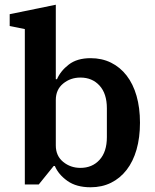

<svg xmlns="http://www.w3.org/2000/svg" viewBox="-20 -780 656 812"><path d="M363 12Q303 12 265 -15Q227 -42 212 -78H207L144 0H85V-657L21 -670V-720L216 -760V-445H221Q236 -480 271 -507Q306 -534 363 -534Q411 -534 449.5 -515Q488 -496 515.5 -460.5Q543 -425 557.5 -374.5Q572 -324 572 -261Q572 -198 557.5 -147.5Q543 -97 515.5 -61.5Q488 -26 449.5 -7Q411 12 363 12ZM320 -70Q370 -70 401 -104Q432 -138 432 -200V-322Q432 -384 401 -418Q370 -452 320 -452Q278 -452 247 -426.5Q216 -401 216 -357V-165Q216 -121 247 -95.5Q278 -70 320 -70Z"/></svg>

Font: IBM Plex Serif SemiBold
Style: Regular
Weight: 600
Designer: Mike Abbink, Paul van der Laan, Pieter van Rosmalen
Foundry: Bold Monday
Version: Version 2.5